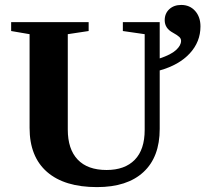

<svg xmlns="http://www.w3.org/2000/svg" viewBox="-20 -744 836 773"><path d="M787.1 -637.7Q787.1 -575.7 744.1 -529.1Q701.2 -482.4 623 -460.4V-225.1Q623 -111.8 557.6 -51.3Q492.2 9.3 370.6 9.3Q239.3 9.3 169.2 -52Q99.1 -113.3 99.1 -229V-606.4L24.9 -619.1V-654.8H336.9V-619.1L252.9 -606.4V-222.2Q252.9 -143.6 292.7 -101.6Q332.5 -59.6 409.2 -59.6Q482.4 -59.6 522.5 -100.6Q562.5 -141.6 562.5 -221.2V-606.4L474.6 -619.1V-654.8H623V-508.8Q668.5 -523.9 688.7 -542.5Q709 -561 709 -579.6Q709 -588.4 701.9 -595.2Q694.8 -602.1 676.3 -612.3Q643.1 -629.9 643.1 -662.6Q643.1 -689.9 661.6 -707Q680.2 -724.1 709.5 -724.1Q744.1 -724.1 765.6 -700Q787.1 -675.8 787.1 -637.7Z"/></svg>

Font: Tinos
Style: Bold
Weight: 700
Designer: Steve Matteson
Foundry: Monotype Imaging Inc.
Version: Version 1.23